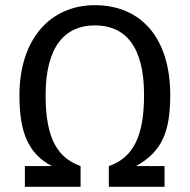

<svg xmlns="http://www.w3.org/2000/svg" viewBox="-20 -721 732 741"><path d="M346 -701C174 -701 55 -570 55 -353C55 -208 90 -128 180 -80H76V0H291V-80C205 -111 156 -182 156 -353C156 -542 231 -623 346 -623C464 -623 536 -542 536 -354C536 -196 494 -112 400 -80V0H615V-80H505C606 -136 637 -214 637 -354C637 -576 523 -701 346 -701Z"/></svg>

Font: Fira Math
Style: Regular
Weight: 400
Designer: Xiangdong Zeng
Foundry: Xiangdong Zeng
Version: Version 0.3.4